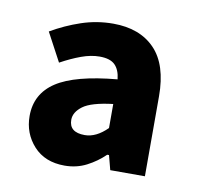

<svg xmlns="http://www.w3.org/2000/svg" viewBox="-51 -788 472 461"><g transform="rotate(10 184.5 -557.0)"><path d="M133.8 -378.9Q85.9 -378.9 58.3 -409.2Q30.8 -439.5 30.8 -481.9Q30.8 -536.1 76.2 -565.9Q121.6 -595.7 223.6 -605Q221.2 -627.9 209.5 -639.6Q197.8 -651.4 171.9 -651.4Q150.9 -651.4 127.4 -642.8Q104 -634.3 78.1 -620.1L41 -689.5Q75.2 -709.5 112.8 -722.2Q150.4 -734.9 190.4 -734.9Q255.4 -734.9 292 -697Q328.6 -659.2 328.6 -582V-387.2H244.1L234.9 -422.4H230.5Q211.4 -403.8 187.3 -391.4Q163.1 -378.9 133.8 -378.9ZM168.9 -459.5Q196.8 -459.5 223.6 -486.3V-544.9Q170.9 -538.6 150.9 -523.7Q130.9 -508.8 130.9 -490.2Q130.9 -459.5 168.9 -459.5Z"/></g></svg>

Font: Akatab Black
Style: Regular
Weight: 900
Designer: SIL Global
Foundry: SIL Global
Version: Version 4.000